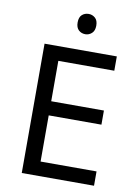

<svg xmlns="http://www.w3.org/2000/svg" viewBox="-98 -979 753 1044"><g transform="rotate(10 278.0 -457.5)"><path d="M496 0H97V-714H496V-635H187V-412H478V-334H187V-79H496ZM306 -915Q326 -915 341.5 -901.5Q357 -888 357 -859Q357 -831 341.5 -817Q326 -803 306 -803Q284 -803 269 -817Q254 -831 254 -859Q254 -888 269 -901.5Q284 -915 306 -915Z"/></g></svg>

Font: Noto Sans Gujarati
Style: Regular
Weight: 400
Designer: Jelle Bosma - Monotype Design Team, Universal Thirst
Foundry: Monotype Imaging Inc.
Version: Version 2.102